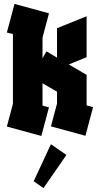

<svg xmlns="http://www.w3.org/2000/svg" viewBox="-20 -694 510 980"><path d="M191 0 15 -48 46 -164V-520L15 -528L54 -674L230 -626L197 -502V-396L217 -432L271 -400V-550L422 -611V-402L331 -365L422 -312V-156L455 -147L416 -1L240 -49L271 -165V-226L197 -269V-155L230 -146ZM202 266 152 231 240 42 319 97Z"/></svg>

Font: Blaka Ink
Style: Regular
Weight: 400
Designer: Mohamed Gaber
Foundry: Kief Type Foundry
Version: Version 1.003; ttfautohint (v1.8.4.7-5d5b)